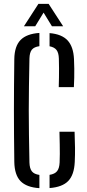

<svg xmlns="http://www.w3.org/2000/svg" viewBox="-20 -978 457 1005"><path d="M186.2 6.9Q119.1 2.6 87.6 -29.8Q56.1 -62.2 54.9 -130.5Q53.9 -204.1 53.4 -270.2Q52.9 -336.3 52.9 -399.8Q52.9 -463.4 53.4 -529.3Q53.9 -595.3 54.9 -668.9Q55.9 -736.1 87.7 -768.7Q119.4 -801.2 186.2 -805.6V-736.3Q158.6 -732.4 146.8 -718Q135 -703.5 134.1 -671.6Q132.6 -593 131.6 -527.2Q130.6 -461.3 130.6 -399.6Q130.6 -337.8 131.6 -272.3Q132.6 -206.7 134.1 -127.6Q135 -96.2 146.8 -81.2Q158.6 -66.3 186.2 -62.4ZM239.4 6.4V-62.8Q267 -67.1 278.8 -82.1Q290.7 -97 292.1 -127.6Q293.1 -150.4 293.1 -172.7Q293.2 -195 292.7 -222.7Q292.2 -250.5 291.2 -288.4H370.4Q372.3 -240.4 372.7 -203.7Q373.1 -166.9 371.3 -130.5Q368.3 -63.1 337.4 -30.9Q306.5 1.3 239.4 6.4ZM287.5 -521.9Q288.4 -549 288.7 -572.9Q289 -596.8 289 -620.9Q289 -645 288.1 -671.6Q287.2 -701.6 275.9 -716.3Q264.6 -731 239.4 -735.8V-804.7Q303.2 -799.4 333.8 -766.5Q364.3 -733.6 367.3 -668.8Q368.6 -642.9 368.8 -619.1Q369.1 -595.3 368.6 -571.8Q368.1 -548.3 366.7 -521.9ZM105.3 -840.6 181.1 -957.7H234.6L310.5 -840.6H251.8L208.1 -912L164.4 -840.6Z"/></svg>

Font: Big Shoulders Stencil Text Thin
Style: Regular
Weight: 100
Designer: Patric King
Foundry: XO Type Co
Version: Version 2.001